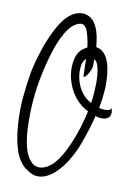

<svg xmlns="http://www.w3.org/2000/svg" viewBox="-90 -904 639 926"><g transform="rotate(10 229.5 -441.0)"><path d="M353.8 -429C347.6 -431.6 342.3 -434.7 337.9 -438.2C324.7 -447 313.7 -458 304.9 -471.2C296.1 -482.7 289.1 -495.9 283.8 -510.8C274.1 -537.2 270.6 -563.6 273.2 -590C275 -610.3 281.6 -624.8 293 -633.6V-616.4C293.9 -596.2 294.4 -577.3 294.4 -559.7C293.5 -550.9 294.8 -546.5 298.3 -546.5C301.8 -546.5 307.6 -552.6 315.5 -565C323.4 -577.3 328.7 -589.2 331.3 -600.6C332.2 -612.9 332.6 -625.7 332.6 -638.9C340.6 -634.5 346.7 -625.7 351.1 -612.5C359.9 -584.3 363 -546.5 360.4 -499C359.5 -476.1 357.3 -452.8 353.8 -429ZM345.8 -386.8C342.3 -368.3 337.9 -350.7 332.6 -334C321.2 -290.8 306.7 -249.9 289.1 -211.2C272.4 -172.5 253.4 -141.2 232.3 -117.5C220.9 -105.2 209 -95.7 196.7 -89.1C184.4 -82.5 171.6 -79.2 158.4 -79.2C142.6 -80.1 129.4 -86.7 118.8 -99C107.4 -111.3 98.1 -127.6 91.1 -147.8C78.8 -185.7 72.6 -234.1 72.6 -293C71.7 -352.9 76.1 -413.2 85.8 -473.9C94.6 -524.9 105.6 -572.9 118.8 -617.8C132 -663.5 147.4 -701.8 165 -732.6C174.7 -749.3 184.8 -763 195.4 -773.5C206.8 -784.1 218.2 -791.1 229.7 -794.6C249 -800.8 263.1 -791.6 271.9 -766.9C279.8 -744.9 285.6 -719 289.1 -689C283.8 -686.4 278.5 -683.3 273.2 -679.8C249.5 -664.8 235.8 -637.6 232.3 -598C228.8 -559.2 235.8 -521 253.4 -483.1C262.2 -462.9 274.6 -444.4 290.4 -427.7C306.2 -410.1 324.7 -396.4 345.8 -386.8ZM396 -411.8C402.2 -446.2 406.1 -477.8 407.9 -506.9C410.5 -583.4 400.4 -637.6 377.5 -669.2C365.2 -686 349.8 -695.6 331.3 -698.3L328.7 -719.4C324.3 -759.9 314.2 -791.6 298.3 -814.4C289.5 -826.8 279 -835.6 266.6 -840.8C259.6 -844.4 251.2 -846.6 241.6 -847.4C236.3 -847.4 231 -847 225.7 -846.1C192.3 -840.8 162.4 -817.5 136 -776.2C109.6 -734.8 87.1 -684.6 68.6 -625.7C58.1 -594 49.3 -560.6 42.2 -525.4C36.1 -491 31.2 -456.3 27.7 -421.1C24.2 -392.9 22.4 -365.2 22.4 -337.9V-319.4C22.4 -298.3 23.3 -277.6 25.1 -257.4C28.6 -209.9 37 -167.6 50.2 -130.7C65.1 -94.6 84.5 -69.5 108.2 -55.4C125.8 -42.2 143.9 -35.6 162.4 -35.6C172.9 -35.6 183 -37.4 192.7 -40.9C220.9 -51.5 247.3 -72.2 271.9 -103C285.1 -118.8 297.4 -137.3 308.9 -158.4C321.2 -180.4 331.8 -203.3 340.6 -227C359.9 -279 374.9 -326.9 385.4 -370.9C391.6 -368.3 397.8 -366.5 403.9 -365.6C423.3 -363 437.8 -365.6 447.5 -373.6C452.8 -377.1 456.3 -382.8 458 -390.7C458.9 -394.2 459.4 -397.8 459.4 -401.3C458.5 -406.6 457.2 -413.2 455.4 -421.1C451.9 -414.9 447 -411 440.9 -409.2C434.7 -408.3 427.7 -407.9 419.8 -407.9C412.7 -407.9 404.8 -409.2 396 -411.8Z"/></g></svg>

Font: Impossible
Style: Reguler
Weight: 400
Designer: Ahsan Design
Foundry: Designer
Version: Version 3.16.0